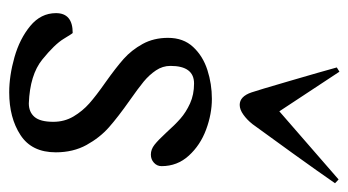

<svg xmlns="http://www.w3.org/2000/svg" viewBox="-192 -564 764 421"><g transform="rotate(90 190.5 -353.0)"><path d="M162.6 -396Q187 -396 206.3 -387.2Q225.6 -378.4 239.5 -366.2Q253.4 -354 270 -335.4Q286.6 -317.4 296.9 -309.3Q307.1 -301.3 318.4 -301.3Q329.1 -301.3 336.4 -308.1Q343.8 -314.9 343.8 -324.7Q343.8 -359.4 320.8 -384.5Q297.9 -409.7 263.7 -422.4Q229.5 -435.1 196.3 -435.1Q163.6 -435.1 133.1 -425.3Q102.5 -415.5 82.5 -394Q62.5 -372.6 62.5 -338.9Q62.5 -307.6 75.9 -283.2Q89.4 -258.8 108.6 -241.7Q127.9 -224.6 160.2 -201.7Q189.5 -181.2 206.3 -166.3Q223.1 -151.4 234.9 -131.6Q246.6 -111.8 246.6 -87.4Q246.6 -58.6 235.8 -46.1Q225.1 -33.7 206.1 -33.7Q143.6 -36.1 110.1 -63.2Q76.7 -90.3 64.7 -110.1Q52.7 -129.9 51.8 -129.9Q8.3 -129.9 8.3 -93.3Q8.3 -60.1 36.4 -36.9Q64.5 -13.7 105 -2.2Q145.5 9.3 182.1 9.3Q237.8 9.3 275.6 -15.4Q313.5 -40 313.5 -92.8Q313.5 -130.9 297.4 -160.2Q281.2 -189.5 258.5 -209.5Q235.8 -229.5 199.7 -254.9Q173.3 -273.4 158.4 -285.6Q143.6 -297.9 133.8 -312.5Q124 -327.1 124 -344.2Q124 -396 162.6 -396ZM182.1 -522Q190.9 -496.1 209.5 -496.1Q219.7 -496.1 231 -504.2Q242.2 -512.2 251.5 -523.9Q272 -551.8 315.2 -611.8Q358.4 -671.9 381.3 -705.1L373 -712.9L223.6 -583L136.7 -714.8L127.4 -709Q136.2 -676.8 157 -605.7Q177.7 -534.7 182.1 -522Z"/></g></svg>

Font: Radley
Style: Italic
Weight: 400
Italic angle: -12°
Designer: Vernon Adams
Foundry: Vernon Adams
Version: Version 1.003; ttfautohint (v1.6)